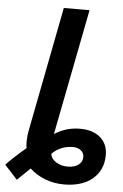

<svg xmlns="http://www.w3.org/2000/svg" viewBox="-140 -768 654 1019"><g transform="rotate(5 186.5 -258.5)"><path d="M164 -54Q226 -94 300 -94Q369 -94 408.5 -59.5Q448 -25 448 33Q448 74 433.5 106Q419 138 392 161Q365 184 326.5 196Q288 208 240 208Q188 208 141 190.5Q94 173 57 139L-11 205L-79 131Q-67 117 -41 92.5Q-15 68 26 33Q23 21 23 3Q23 -33 31 -71L158 -725H295ZM251 112Q287 112 308.5 96Q330 80 330 54Q330 32 313 19Q296 6 272 6Q205 6 159 52Q162 77 188.5 94.5Q215 112 251 112Z"/></g></svg>

Font: Libra Sans Modern
Style: Bold Italic
Weight: 700
Italic angle: -12°
Foundry: Stefan Peev, Context Ltd
Version: Version 1.000